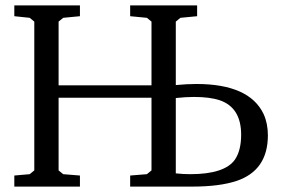

<svg xmlns="http://www.w3.org/2000/svg" viewBox="-20 -691 1047 711"><path d="M33 0V-41L90 -46L107 -60V-611L90 -625L33 -631V-671H276V-631L214 -625L197 -611V-375H541V-611L524 -625L462 -631V-671H710V-631L648 -625L631 -611V-376Q673 -380 707 -380Q903 -380 956 -269Q972 -234 972 -190Q972 -60 856 -21Q793 0 691 0H462V-41L524 -46L541 -60V-329H197V-60L214 -46L276 -41V0ZM631 -49Q658 -46 684 -46Q812 -46 850 -100Q873 -134 873 -192Q873 -293 793 -320Q756 -332 698 -332Q669 -332 631 -328Z"/></svg>

Font: Khartiya
Style: Regular
Weight: 500
Version: Version 1.0.1